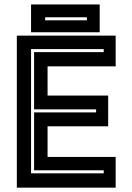

<svg xmlns="http://www.w3.org/2000/svg" viewBox="-20 -864 610 884"><path d="M57.5 0V-700H512.5V-558.5H199V-424H478V-282.5H199V-141.5H512.5V0ZM123 -66H457.5V-80H137V-346.5H422.5V-360.5H137V-624H457.5V-638H123ZM123 -715.5V-843.5H439V-715.5ZM188 -770.5H380V-784.5H188Z"/></svg>

Font: Tourney Thin
Style: Bold
Weight: 700
Version: Version 1.015